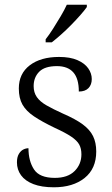

<svg xmlns="http://www.w3.org/2000/svg" viewBox="-20 -786 476 816"><path d="M209 10Q157 10 122 -3.5Q87 -17 69.5 -41Q52 -65 52 -96Q52 -118 60 -131.5Q68 -145 79 -150.5Q90 -156 101 -156Q101 -102 124.5 -66Q148 -30 213 -30Q268 -30 297 -59Q326 -88 326 -130Q326 -155 316.5 -172Q307 -189 282.5 -205.5Q258 -222 212 -243Q158 -269 124.5 -291.5Q91 -314 75.5 -341.5Q60 -369 60 -410Q60 -473 106.5 -508.5Q153 -544 231 -544Q278 -544 309 -530.5Q340 -517 355 -495.5Q370 -474 370 -450Q370 -426 356 -411.5Q342 -397 315 -397Q315 -452 291.5 -478.5Q268 -505 222 -505Q170 -505 146.5 -481Q123 -457 123 -420Q123 -393 136.5 -373.5Q150 -354 178 -338Q206 -322 248 -303Q301 -280 331.5 -257.5Q362 -235 375.5 -207.5Q389 -180 389 -142Q389 -69 339.5 -29.5Q290 10 209 10ZM174 -619Q189 -638 205.5 -664Q222 -690 238 -717Q254 -744 264 -766H349V-756Q340 -743 322.5 -723Q305 -703 283.5 -681Q262 -659 240 -639.5Q218 -620 200 -606H174Z"/></svg>

Font: Noto Serif Tibetan Light
Style: Regular
Weight: 300
Version: Version 2.103